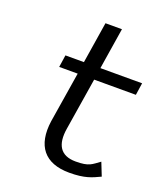

<svg xmlns="http://www.w3.org/2000/svg" viewBox="-121 -707 681 800"><g transform="rotate(20 219.0 -307.5)"><path d="M90 -389H172L136 -165C120 -52 170 11 280 11C349 11 377 -3 413 -20L390 -78C357 -55 349 -42 289 -42C221 -42 196 -84 208 -158L245 -389H430L438 -443H253L282 -626H209L180 -443H98Z"/></g></svg>

Font: Charger Sport
Style: DfObl
Weight: 400
Designer: Jasper
Foundry: Cannot Into Space Fonts
Version: Version 1.1